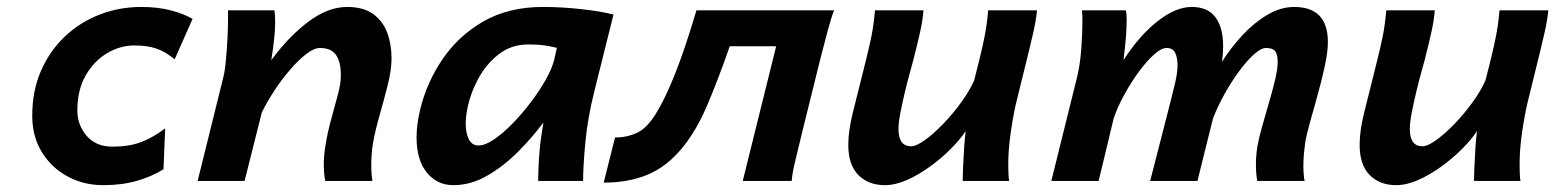

<svg xmlns="http://www.w3.org/2000/svg" viewBox="-20 -523 4496 555"><path d="M536.6 -468.3 484.9 -351.6Q457.5 -374 431.6 -382.8Q405.8 -391.6 368.2 -391.6Q327.6 -391.6 289.8 -369.4Q252 -347.2 227.8 -305.2Q203.6 -263.2 203.6 -203.1Q203.6 -161.6 230.5 -130.4Q257.3 -99.1 305.2 -99.1Q353 -99.1 387.5 -112.1Q421.9 -125 457.5 -151.9L452.6 -33.7Q418.9 -12.7 375.7 -0.2Q332.5 12.2 277.8 12.2Q222.2 12.2 175.8 -12.7Q129.4 -37.6 101.3 -82.8Q73.2 -127.9 73.2 -188.5Q73.2 -259.8 98.1 -317.4Q123 -375 166.7 -416.7Q210.4 -458.5 267.6 -480.7Q324.7 -502.9 388.7 -502.9Q437 -502.9 475.1 -492.7Q513.2 -482.4 536.6 -468.3Z M1056.6 0H919.9Q918 -11.2 917 -22.9Q916 -34.7 916 -46.4Q916 -73.2 920.4 -100.1Q926.8 -140.1 937.3 -178.2Q947.8 -216.3 956.5 -248.8Q965.3 -281.2 965.3 -305.2Q965.3 -344.2 951.2 -364.3Q937 -384.3 905.3 -384.3Q887.7 -384.3 865 -366.7Q842.3 -349.1 818.1 -321Q793.9 -293 772.7 -260.5Q751.5 -228 736.8 -197.8L687 0H551.3L625 -297.4Q629.9 -315.9 632.8 -346.9Q635.7 -377.9 637.5 -411.4Q639.2 -444.8 639.2 -469.7V-493.2H773.4Q775.4 -479 775.4 -455.6Q775.4 -434.6 771.5 -402.1Q767.6 -369.6 764.2 -349.1Q814.9 -418 871.6 -460.4Q928.2 -502.9 983.4 -502.9Q1030.8 -502.9 1058.8 -482.4Q1086.9 -461.9 1099.4 -428.2Q1111.8 -394.5 1111.8 -354Q1111.8 -321.3 1100.8 -277.3Q1089.8 -233.4 1077.1 -189.2Q1064.5 -145 1058.6 -111.3Q1055.7 -94.7 1054.4 -77.9Q1053.2 -61 1053.2 -43.9Q1053.2 -20 1056.6 0Z M1665.5 0H1535.6Q1535.6 -22 1537.6 -58.8Q1539.6 -95.7 1544.9 -131.3L1550.8 -168.9Q1520 -127.4 1478.8 -85.7Q1437.5 -43.9 1389.6 -15.9Q1341.8 12.2 1290.5 12.2Q1243.2 12.2 1213.6 -24.4Q1184.1 -61 1184.1 -126Q1184.1 -165 1195.3 -209.5Q1214.4 -286.6 1260.3 -353.5Q1306.2 -420.4 1378.4 -461.7Q1450.7 -502.9 1549.3 -502.9Q1602.5 -502.9 1658.4 -496.8Q1714.4 -490.7 1753.4 -481L1697.3 -256.3Q1678.2 -179.7 1671.9 -110.1Q1665.5 -40.5 1665.5 0ZM1582 -350.6 1589.8 -384.8Q1580.6 -387.2 1559.3 -390.9Q1538.1 -394.5 1506.8 -394.5Q1458 -394.5 1421.4 -366Q1384.8 -337.4 1361.8 -294.2Q1338.9 -251 1330.6 -207Q1326.2 -185.1 1326.2 -165.5Q1326.2 -138.2 1335.2 -120.4Q1344.2 -102.5 1363.3 -102.5Q1382.3 -102.5 1408.2 -120.1Q1434.1 -137.7 1461.7 -166Q1489.3 -194.3 1514.6 -227.8Q1540 -261.2 1558.1 -293.7Q1576.2 -326.2 1582 -350.6Z M2223.6 -389.2H2089.4Q2056.2 -293.9 2024.9 -220.2Q1993.7 -146.5 1953.1 -96.7Q1908.7 -42 1853.3 -18.6Q1797.9 4.9 1725.1 4.9L1757.8 -125.5Q1791.5 -125.5 1821 -138.9Q1850.6 -152.3 1877.4 -196.8Q1903.3 -238.8 1931.9 -310.8Q1960.4 -382.8 1993.2 -493.2H2391.1Q2382.8 -472.7 2372.8 -435.1Q2362.8 -397.5 2350.1 -348.1L2299.8 -145Q2286.1 -89.4 2277.8 -54Q2269.5 -18.6 2268.6 0H2127Z M2897 0H2762.7Q2762.7 -13.2 2763.9 -41Q2765.1 -68.8 2767.1 -98.1Q2769 -127.4 2771.5 -144Q2754.9 -119.1 2727.8 -92Q2700.7 -64.9 2668 -41.3Q2635.3 -17.6 2601.6 -2.7Q2567.9 12.2 2537.6 12.2Q2490.2 12.2 2461.2 -17.1Q2432.1 -46.4 2432.1 -104.5Q2432.1 -124 2435.3 -147Q2438.5 -169.9 2444.8 -195.8L2480.5 -338.4Q2492.2 -384.8 2498.8 -417.2Q2505.4 -449.7 2509.3 -493.2H2649.4Q2647.5 -465.8 2639.9 -431.4Q2632.3 -397 2619.6 -347.7Q2617.2 -338.9 2610.4 -314Q2603.5 -289.1 2595.9 -257.8Q2588.4 -226.6 2582.8 -197.3Q2577.1 -168 2577.1 -150.4Q2577.1 -100.1 2613.8 -100.1Q2628.4 -100.1 2653.3 -117.9Q2678.2 -135.7 2706.1 -164.6Q2733.9 -193.4 2758.1 -226.6Q2782.2 -259.8 2795.9 -290.5Q2811.5 -351.1 2819.6 -386.7Q2827.6 -422.4 2831.1 -445.8Q2834.5 -469.2 2836.4 -493.2H2977.5Q2975.6 -467.8 2966.1 -425.8Q2956.5 -383.8 2943.4 -331.5Q2930.2 -279.3 2916.5 -222.2Q2907.2 -180.7 2900.9 -134.3Q2894.5 -87.9 2894.5 -48.8Q2894.5 -35.2 2895 -22.9Q2895.5 -10.7 2897 0Z M3751 0H3614.3Q3612.3 -11.2 3611.3 -22.9Q3610.4 -34.7 3610.4 -46.4Q3610.4 -73.2 3614.7 -100.1Q3618.7 -123 3627.9 -156Q3637.2 -189 3647.7 -224.6Q3658.2 -260.3 3665.8 -292Q3673.3 -323.7 3673.3 -344.7Q3673.3 -365.2 3666.3 -374.8Q3659.2 -384.3 3639.6 -384.3Q3625 -384.3 3604.2 -365.5Q3583.5 -346.7 3561.3 -316.4Q3539.1 -286.1 3519.3 -250.5Q3499.5 -214.8 3486.3 -180.7L3441.4 0H3304.7L3365.2 -235.8Q3370.1 -254.9 3377 -283.9Q3383.8 -313 3383.8 -335.9Q3383.8 -355.5 3377.2 -369.9Q3370.6 -384.3 3351.6 -384.3Q3336.9 -384.3 3315.7 -365.2Q3294.4 -346.2 3272 -315.7Q3249.5 -285.2 3230 -249.5Q3210.4 -213.9 3199.2 -180.7L3155.8 0H3019L3092.8 -297.4Q3102.1 -334.5 3105.5 -381.3Q3108.9 -428.2 3108.9 -460Q3108.9 -485.4 3107.4 -493.2H3234.4Q3236.8 -483.4 3236.8 -466.3Q3236.8 -450.2 3235.1 -422.6Q3233.4 -395 3227.5 -349.1Q3273.9 -420.9 3326.4 -461.9Q3378.9 -502.9 3424.8 -502.9Q3471.2 -502.9 3493.4 -473.1Q3515.6 -443.4 3515.6 -389.6Q3515.6 -366.7 3512.2 -344.2Q3538.6 -386.2 3572.5 -422.4Q3606.4 -458.5 3644.5 -480.7Q3682.6 -502.9 3720.7 -502.9Q3818.4 -502.9 3818.4 -401.4Q3818.4 -373.5 3809.6 -332.5Q3800.8 -291.5 3788.6 -247.8Q3776.4 -204.1 3766.1 -167.2Q3755.9 -130.4 3752.9 -111.3Q3750.5 -94.2 3749 -77.6Q3747.6 -61 3747.6 -43.9Q3747.6 -20 3751 0Z M4375 0H4240.7Q4240.7 -13.2 4241.9 -41Q4243.2 -68.8 4245.1 -98.1Q4247.1 -127.4 4249.5 -144Q4232.9 -119.1 4205.8 -92Q4178.7 -64.9 4146 -41.3Q4113.3 -17.6 4079.6 -2.7Q4045.9 12.2 4015.6 12.2Q3968.3 12.2 3939.2 -17.1Q3910.2 -46.4 3910.2 -104.5Q3910.2 -124 3913.3 -147Q3916.5 -169.9 3922.9 -195.8L3958.5 -338.4Q3970.2 -384.8 3976.8 -417.2Q3983.4 -449.7 3987.3 -493.2H4127.4Q4125.5 -465.8 4117.9 -431.4Q4110.4 -397 4097.7 -347.7Q4095.2 -338.9 4088.4 -314Q4081.5 -289.1 4074 -257.8Q4066.4 -226.6 4060.8 -197.3Q4055.2 -168 4055.2 -150.4Q4055.2 -100.1 4091.8 -100.1Q4106.4 -100.1 4131.3 -117.9Q4156.2 -135.7 4184.1 -164.6Q4211.9 -193.4 4236.1 -226.6Q4260.3 -259.8 4273.9 -290.5Q4289.6 -351.1 4297.6 -386.7Q4305.7 -422.4 4309.1 -445.8Q4312.5 -469.2 4314.5 -493.2H4455.6Q4453.6 -467.8 4444.1 -425.8Q4434.6 -383.8 4421.4 -331.5Q4408.2 -279.3 4394.5 -222.2Q4385.3 -180.7 4378.9 -134.3Q4372.6 -87.9 4372.6 -48.8Q4372.6 -35.2 4373 -22.9Q4373.5 -10.7 4375 0Z"/></svg>

Font: Andika
Style: Bold Italic
Weight: 700
Italic angle: -14°
Designer: Victor Gaultney, Annie Olsen, Julie Remington, Don Collingsworth, Eric Hays, Becca Hirsbrunner
Foundry: SIL International
Version: Version 6.101